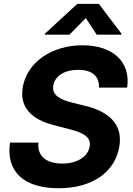

<svg xmlns="http://www.w3.org/2000/svg" viewBox="-20 -974 695 1004"><path d="M497.5 -516H644.9C664.4 -648.1 573.2 -737.2 411.2 -737.2C251.8 -737.2 121.1 -649.5 98.7 -517C81.7 -409.8 147 -348.7 264.2 -318.9L340.2 -299C416.5 -280.5 457.4 -256.7 448.9 -208.1C440.3 -155.2 384.2 -118.6 305.4 -118.6C225.5 -118.6 173.3 -155.5 181.1 -228.3H32.3C9.9 -71.7 110.1 10.3 285.9 10.3C463.8 10.3 581.7 -74.6 604 -207.7C624.3 -328.8 543 -393.1 421.5 -421.5L359 -437.1C298.7 -451.3 248.6 -475.5 258.9 -527.3C266.7 -574.6 313.6 -608.7 388.8 -608.7C462.4 -608.7 500 -575.3 497.5 -516ZM214.1 -792.6H343L428.6 -879.3L485.8 -792.6H614.7L615.4 -797.6L496.8 -953.8H384.2L214.8 -797.6Z"/></svg>

Font: Magic Ui Pro
Style: Bold Italic
Weight: 700
Italic angle: -9.39999°
Designer: Stefan Endress, Andreas Faust
Version: Version 1.000;FEAKit 1.0